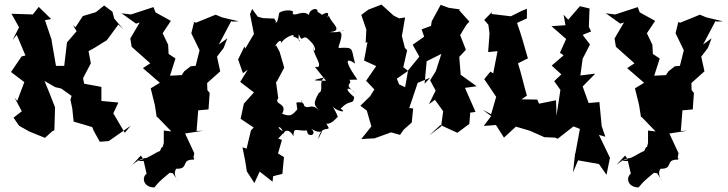

<svg xmlns="http://www.w3.org/2000/svg" viewBox="-20 -581 3172 837"><path d="M247 -195 292 -163 287 -146 295 -109 301 -51 382 -27 389 -10 415 37 454 34 550 -33 524 -2 474 -87 496 -134 422 -141V-202L402 -206L347 -216L342 -240L376 -305L366 -358L393 -373L446 -406L496 -474L518 -453L478 -500L470 -530L434 -557L398 -528L341 -511L309 -462L298 -471L314 -445L272 -396L260 -294H224L204 -410L208 -399L176 -493L203 -498L149 -551L123 -518L30 -521L63 -462L35 -407L53 -429L91 -339L74 -335L28 -267C47 -252 67 -238 86 -223L55 -141L43 -156L75 -96L39 -68L63 -33L107 -8L176 20L208 -9L217 -13L220 -113C205 -152 190 -190 174 -228L221 -201Z M594 97 604 111 619 176C596 194 606 236 653 236C672 214 668 215 720 172C745 178 721 163 760 210C715 164 774 139 739 154C812 161 762 113 825 115C830 95 818 124 827 87L787 1L865 -11L837 -10L844 -100L889 -104L894 -176L884 -188L883 -219L940 -270L926 -334L955 -372L971 -414L934 -387L988 -489L994 -487L1021 -488L949 -505L920 -517C890 -505 863 -493 834 -482L826 -485L814 -436L850 -362L833 -294L811 -292L783 -270L745 -213L781 -254L721 -251L745 -326L715 -346L713 -386L689 -436L725 -490L658 -527L649 -550L551 -518L510 -523L573 -478L589 -483L548 -413L554 -377L635 -305L603 -284L595 -291L677 -220L637 -196L655 -123L663 -72L668 -69L727 -8L694 -12V42C684 84 694 37 677 78C667 77 613 120 576 118C645 135 635 75 557 137Z M1188 -477 1176 -500 1127 -502 1104 -508 1079 -542 1070 -519 1087 -433 1049 -369 1046 -379 1018 -322 1039 -262 1060 -277 1027 -224 1087 -178 1043 -129 1029 -63 1086 -25 1074 -13 1055 67 1037 61 1049 121 1056 166 1089 217 1112 167 1168 211 1171 187 1211 177 1218 104 1192 88 1209 29 1193 23 1220 -6C1170 -28 1209 -45 1219 12C1209 -10 1240 -27 1259 13C1261 -30 1269 -9 1319 -12C1316 20 1368 10 1337 -20C1387 15 1396 -37 1367 26C1381 -49 1434 5 1403 -41C1396 -45 1419 -29 1454 -75C1446 -64 1469 -50 1430 -118C1445 -96 1499 -86 1465 -107C1508 -153 1519 -119 1524 -158C1473 -198 1498 -208 1533 -173C1469 -220 1521 -210 1503 -233L1538 -234C1501 -286 1470 -343 1528 -304C1509 -369 1527 -376 1458 -372C1447 -369 1484 -433 1461 -442C1504 -461 1472 -436 1415 -441C1484 -446 1420 -482 1414 -513C1392 -482 1437 -549 1381 -515C1417 -486 1352 -551 1362 -520C1376 -555 1327 -543 1327 -516C1296 -541 1262 -503 1255 -525C1271 -535 1222 -543 1197 -525C1187 -460 1178 -485 1178 -485ZM1276 -104C1252 -77 1246 -72 1210 -85C1236 -134 1171 -123 1193 -153L1183 -225L1186 -224L1219 -286L1199 -355L1184 -383C1167 -363 1204 -427 1208 -392C1207 -411 1272 -441 1258 -422C1308 -407 1274 -380 1283 -431C1300 -387 1298 -439 1327 -407C1371 -369 1348 -339 1345 -380C1344 -337 1395 -293 1357 -284C1363 -287 1379 -291 1353 -289L1401 -229C1342 -230 1333 -229 1396 -244C1365 -227 1394 -186 1370 -176C1337 -120 1358 -119 1372 -98C1332 -145 1315 -79 1293 -147C1301 -93 1324 -143 1272 -134Z M1862 -488 1859 -468 1818 -453 1829 -421 1779 -386 1808 -334 1759 -274 1746 -201 1720 -213 1710 -238 1759 -272 1738 -288 1755 -362 1745 -372 1732 -424 1746 -505 1720 -501 1696 -513 1643 -561 1586 -539 1555 -516 1577 -452 1574 -394 1582 -398 1567 -317 1620 -293 1576 -229 1612 -191 1593 -161 1551 -120 1579 -99 1599 -30 1555 25 1613 22 1685 -4 1724 7 1740 -16 1775 -47 1781 -108 1764 -110 1801 -220 1855 -242 1831 -216 1840 -314 1904 -346 1880 -271 1855 -231 1879 -186 1850 -127 1876 -146 1912 -96 1903 -30 1852 9 1900 -36 1974 -2C1992 -15 2009 -28 2026 -41L2030 -90L2053 -93L2007 -198L2058 -205L1987 -256L1989 -247L1982 -333L2011 -364L1986 -428L2012 -471L2026 -487L1982 -536L1985 -540L1936 -547L1901 -560Z M2124 -528 2091 -494 2109 -473 2114 -435 2108 -354 2149 -358 2130 -261 2118 -269 2091 -236 2143 -159 2121 -83 2084 -103 2121 -75 2089 -32 2142 -36 2177 19 2229 -29 2290 -11 2353 17 2400 19 2411 24 2480 -30 2508 -19 2488 89 2487 88 2478 171 2500 118 2591 134 2624 181 2639 107C2623 74 2607 41 2591 7L2619 15L2603 -31L2593 -136L2535 -131L2550 -121L2520 -204L2575 -260L2510 -252L2520 -325L2552 -387L2520 -429L2557 -444L2547 -464L2550 -544L2508 -554L2457 -495L2437 -517L2445 -471L2384 -467L2448 -411L2421 -351L2437 -340L2385 -295L2427 -257L2396 -227L2423 -189L2406 -77L2404 -144L2330 -129L2322 -147L2251 -148L2233 -134L2277 -164C2263 -211 2253 -260 2238 -305L2280 -326L2282 -324C2267 -377 2252 -431 2234 -481L2277 -501V-543L2251 -532L2207 -510L2123 -520Z M2705 97 2715 111 2730 176C2707 194 2717 236 2764 236C2783 214 2779 215 2831 172C2856 178 2832 163 2871 210C2826 164 2885 139 2850 154C2923 161 2873 113 2936 115C2941 95 2929 124 2938 87L2898 1L2976 -11L2948 -10L2955 -100L3000 -104L3005 -176L2995 -188L2994 -219L3051 -270L3037 -334L3066 -372L3082 -414L3045 -387L3099 -489L3105 -487L3132 -488L3060 -505L3031 -517C3001 -505 2974 -493 2945 -482L2937 -485L2925 -436L2961 -362L2944 -294L2922 -292L2894 -270L2856 -213L2892 -254L2832 -251L2856 -326L2826 -346L2824 -386L2800 -436L2836 -490L2769 -527L2760 -550L2662 -518L2621 -523L2684 -478L2700 -483L2659 -413L2665 -377L2746 -305L2714 -284L2706 -291L2788 -220L2748 -196L2766 -123L2774 -72L2779 -69L2838 -8L2805 -12V42C2795 84 2805 37 2788 78C2778 77 2724 120 2687 118C2756 135 2746 75 2668 137Z"/></svg>

Font: Asimov Aggro
Style: Condensed
Weight: 500
Designer: Google
Version: Version 2.000980; 2014